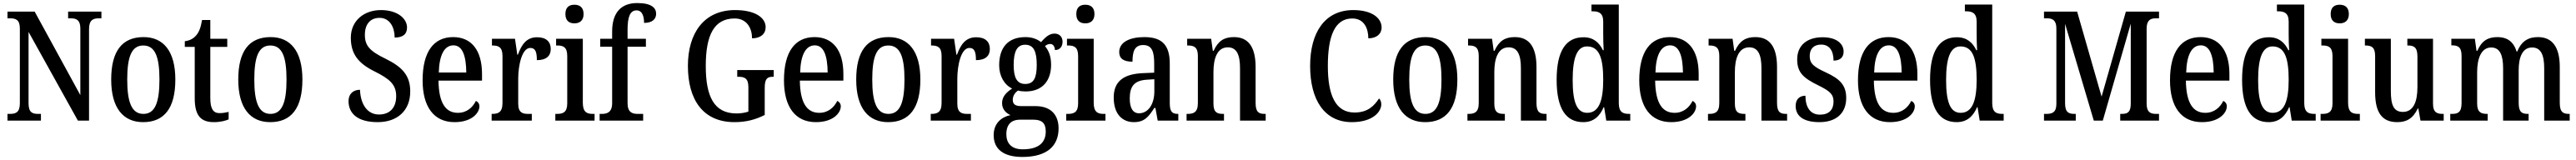

<svg xmlns="http://www.w3.org/2000/svg" viewBox="-20 -790 16868 1048"><path d="M29 0H248V-44H230C192 -44 167 -53 167 -114V-581L490 0H563V-600C563 -659 590 -670 626 -670H644V-714H426V-670H443C479 -670 506 -660 506 -604V-167L207 -714H29V-670H47C82 -670 110 -661 110 -604V-114C110 -53 83 -44 44 -44H29Z M917 10C1055 10 1128 -81 1128 -269C1128 -456 1049 -547 920 -547C780 -547 708 -456 708 -269C708 -81 788 10 917 10ZM919 -44C842 -44 813 -121 813 -269C813 -417 841 -492 918 -492C996 -492 1024 -417 1024 -269C1024 -121 996 -44 919 -44Z M1381 10C1424 10 1459 0 1477 -8V-57C1458 -53 1440 -49 1417 -49C1376 -49 1357 -78 1357 -147V-483H1468V-536H1357V-659H1303C1294 -607 1283 -580 1265 -559C1247 -537 1222 -524 1190 -520V-483H1255V-146C1255 -30 1297 10 1381 10Z M1749 10C1887 10 1960 -81 1960 -269C1960 -456 1881 -547 1752 -547C1612 -547 1540 -456 1540 -269C1540 -81 1620 10 1749 10ZM1751 -44C1674 -44 1645 -121 1645 -269C1645 -417 1673 -492 1750 -492C1828 -492 1856 -417 1856 -269C1856 -121 1828 -44 1751 -44Z M2453 10C2580 10 2666 -64 2666 -191C2666 -296 2613 -352 2505 -405C2399 -456 2369 -492 2369 -562C2369 -631 2404 -673 2465 -673C2533 -673 2564 -610 2564 -544C2618 -544 2645 -566 2645 -610C2645 -666 2586 -724 2474 -724C2363 -724 2277 -654 2277 -543C2277 -436 2326 -375 2433 -322C2529 -274 2574 -238 2574 -160C2574 -85 2533 -40 2461 -40C2387 -40 2341 -104 2337 -202C2293 -202 2262 -175 2262 -128C2262 -50 2317 10 2453 10Z M2956 10C3069 10 3119 -50 3119 -94C3119 -112 3108 -124 3096 -129C3075 -87 3037 -51 2978 -51C2897 -51 2853 -116 2851 -262H3136V-305C3136 -463 3065 -547 2947 -547C2820 -547 2747 -452 2747 -264C2747 -90 2821 10 2956 10ZM3033 -315H2853C2856 -429 2889 -493 2949 -493C3009 -493 3032 -422 3033 -315Z M3199 0H3462V-44H3438C3402 -44 3373 -52 3373 -111V-274C3373 -361 3397 -476 3452 -476C3485 -476 3495 -451 3495 -396C3557 -396 3586 -424 3586 -469C3586 -515 3558 -546 3497 -546C3426 -546 3395 -497 3371 -432H3367L3352 -536H3201V-492H3204C3242 -492 3270 -483 3270 -424V-116C3270 -53 3241 -44 3202 -44H3199Z M3741 -637C3774 -637 3801 -654 3801 -698C3801 -743 3774 -759 3741 -759C3707 -759 3682 -743 3682 -698C3682 -654 3707 -637 3741 -637ZM3616 0H3873V-44H3862C3823 -44 3796 -55 3796 -117V-536H3621V-492H3630C3668 -492 3694 -481 3694 -423V-113C3694 -54 3666 -44 3627 -44H3616Z M3906 0H4191V-44H4156C4121 -44 4089 -53 4089 -114V-484H4209V-536H4089V-595C4089 -679 4105 -722 4148 -722C4187 -722 4197 -679 4197 -640C4251 -640 4276 -665 4276 -700C4276 -738 4246 -770 4152 -770C4044 -770 3988 -704 3988 -584V-536H3910V-484H3988V-114C3988 -53 3953 -44 3921 -44H3906Z M4789 10C4864 10 4926 -6 4987 -37V-215C4987 -277 5006 -287 5040 -287H5046V-331H4807V-287H4816C4855 -287 4880 -277 4880 -219V-59C4857 -51 4829 -47 4802 -47C4655 -47 4601 -158 4601 -358C4601 -563 4657 -669 4790 -669C4871 -669 4904 -604 4904 -539C4960 -539 4993 -568 4993 -612C4993 -675 4923 -724 4793 -724C4590 -724 4484 -574 4484 -358C4484 -137 4583 10 4789 10Z M5322 10C5435 10 5485 -50 5485 -94C5485 -112 5474 -124 5462 -129C5441 -87 5403 -51 5344 -51C5263 -51 5219 -116 5217 -262H5502V-305C5502 -463 5431 -547 5313 -547C5186 -547 5113 -452 5113 -264C5113 -90 5187 10 5322 10ZM5399 -315H5219C5222 -429 5255 -493 5315 -493C5375 -493 5398 -422 5399 -315Z M5795 10C5933 10 6006 -81 6006 -269C6006 -456 5927 -547 5798 -547C5658 -547 5586 -456 5586 -269C5586 -81 5666 10 5795 10ZM5797 -44C5720 -44 5691 -121 5691 -269C5691 -417 5719 -492 5796 -492C5874 -492 5902 -417 5902 -269C5902 -121 5874 -44 5797 -44Z M6074 0H6337V-44H6313C6277 -44 6248 -52 6248 -111V-274C6248 -361 6272 -476 6327 -476C6360 -476 6370 -451 6370 -396C6432 -396 6461 -424 6461 -469C6461 -515 6433 -546 6372 -546C6301 -546 6270 -497 6246 -432H6242L6227 -536H6076V-492H6079C6117 -492 6145 -483 6145 -424V-116C6145 -53 6116 -44 6077 -44H6074Z M6674 238C6835 238 6911 166 6911 51C6911 -31 6867 -95 6759 -95H6665C6629 -95 6611 -107 6611 -136C6611 -164 6628 -185 6645 -197C6657 -193 6681 -191 6695 -191C6808 -191 6862 -264 6862 -366C6862 -426 6844 -461 6822 -488C6832 -496 6842 -502 6857 -502C6875 -502 6887 -484 6887 -462C6922 -462 6937 -488 6937 -517C6937 -546 6919 -570 6884 -570C6843 -570 6815 -534 6796 -514C6773 -533 6738 -547 6695 -547C6578 -547 6522 -477 6522 -362C6522 -292 6556 -234 6607 -210C6568 -185 6541 -156 6541 -115C6541 -71 6570 -48 6596 -36C6537 -24 6486 18 6486 95C6486 185 6548 238 6674 238ZM6693 -240C6638 -240 6617 -282 6617 -364C6617 -451 6638 -497 6692 -497C6748 -497 6768 -453 6768 -365C6768 -281 6749 -240 6693 -240ZM6676 188C6601 188 6569 147 6569 89C6569 14 6614 -6 6656 -6H6747C6799 -6 6827 14 6827 71C6827 137 6789 188 6676 188Z M7086 -637C7119 -637 7146 -654 7146 -698C7146 -743 7119 -759 7086 -759C7052 -759 7027 -743 7027 -698C7027 -654 7052 -637 7086 -637ZM6961 0H7218V-44H7207C7168 -44 7141 -55 7141 -117V-536H6966V-492H6975C7013 -492 7039 -481 7039 -423V-113C7039 -54 7011 -44 6972 -44H6961Z M7404 10C7475 10 7501 -27 7538 -83H7545L7560 0H7695V-44H7692C7653 -44 7639 -60 7639 -116V-374C7639 -500 7583 -547 7472 -547C7377 -547 7308 -514 7308 -449C7308 -406 7337 -386 7395 -386C7395 -451 7408 -495 7465 -495C7525 -495 7537 -447 7537 -373V-314L7466 -311C7336 -306 7272 -257 7272 -151C7272 -41 7330 10 7404 10ZM7438 -48C7396 -48 7377 -85 7377 -145C7377 -223 7405 -263 7490 -268L7538 -271V-191C7538 -108 7498 -48 7438 -48Z M7749 0H7994V-44H7989C7951 -44 7925 -52 7925 -111V-318C7925 -402 7947 -480 8019 -480C8079 -480 8099 -428 8099 -343V0H8267V-44H8262C8224 -44 8201 -53 8201 -116V-351C8201 -487 8150 -547 8059 -547C7996 -547 7956 -523 7926 -457H7921L7910 -536H7753V-492H7758C7795 -492 7823 -483 7823 -425V-115C7823 -53 7794 -44 7755 -44H7749Z M8831 10C8970 10 9024 -59 9024 -107C9024 -123 9018 -138 9009 -145C8978 -97 8935 -53 8849 -53C8725 -53 8674 -165 8674 -358C8674 -553 8719 -669 8834 -669C8912 -669 8939 -603 8939 -539C8992 -539 9026 -567 9026 -610C9026 -672 8962 -724 8841 -724C8654 -724 8558 -577 8558 -358C8558 -137 8651 10 8831 10Z M9311 10C9449 10 9522 -81 9522 -269C9522 -456 9443 -547 9314 -547C9174 -547 9102 -456 9102 -269C9102 -81 9182 10 9311 10ZM9313 -44C9236 -44 9207 -121 9207 -269C9207 -417 9235 -492 9312 -492C9390 -492 9418 -417 9418 -269C9418 -121 9390 -44 9313 -44Z M9588 0H9833V-44H9828C9790 -44 9764 -52 9764 -111V-318C9764 -402 9786 -480 9858 -480C9918 -480 9938 -428 9938 -343V0H10106V-44H10101C10063 -44 10040 -53 10040 -116V-351C10040 -487 9989 -547 9898 -547C9835 -547 9795 -523 9765 -457H9760L9749 -536H9592V-492H9597C9634 -492 9662 -483 9662 -425V-115C9662 -53 9633 -44 9594 -44H9588Z M10346 10C10414 10 10454 -28 10480 -88H10483L10497 0H10654V-44H10646C10606 -44 10579 -55 10579 -115V-760H10400V-716H10407C10445 -716 10477 -707 10477 -649V-569C10477 -533 10478 -493 10480 -461H10475C10451 -511 10413 -546 10348 -546C10235 -546 10172 -460 10172 -267C10172 -75 10235 10 10346 10ZM10372 -51C10304 -51 10277 -122 10277 -266C10277 -408 10304 -486 10371 -486C10452 -486 10477 -408 10477 -267C10477 -130 10449 -51 10372 -51Z M10922 10C11035 10 11085 -50 11085 -94C11085 -112 11074 -124 11062 -129C11041 -87 11003 -51 10944 -51C10863 -51 10819 -116 10817 -262H11102V-305C11102 -463 11031 -547 10913 -547C10786 -547 10713 -452 10713 -264C10713 -90 10787 10 10922 10ZM10999 -315H10819C10822 -429 10855 -493 10915 -493C10975 -493 10998 -422 10999 -315Z M11163 0H11408V-44H11403C11365 -44 11339 -52 11339 -111V-318C11339 -402 11361 -480 11433 -480C11493 -480 11513 -428 11513 -343V0H11681V-44H11676C11638 -44 11615 -53 11615 -116V-351C11615 -487 11564 -547 11473 -547C11410 -547 11370 -523 11340 -457H11335L11324 -536H11167V-492H11172C11209 -492 11237 -483 11237 -425V-115C11237 -53 11208 -44 11169 -44H11163Z M11893 10C12003 10 12068 -49 12068 -148C12068 -235 12023 -275 11934 -316C11857 -352 11829 -372 11829 -423C11829 -468 11854 -498 11904 -498C11955 -498 11985 -461 11985 -393C12028 -393 12051 -415 12051 -452C12051 -502 12007 -546 11913 -546C11814 -546 11747 -495 11747 -401C11747 -314 11789 -278 11885 -231C11960 -194 11985 -173 11985 -125C11985 -72 11956 -39 11896 -39C11831 -39 11801 -90 11801 -163C11769 -163 11737 -146 11737 -96C11737 -27 11792 10 11893 10Z M12354 10C12467 10 12517 -50 12517 -94C12517 -112 12506 -124 12494 -129C12473 -87 12435 -51 12376 -51C12295 -51 12251 -116 12249 -262H12534V-305C12534 -463 12463 -547 12345 -547C12218 -547 12145 -452 12145 -264C12145 -90 12219 10 12354 10ZM12431 -315H12251C12254 -429 12287 -493 12347 -493C12407 -493 12430 -422 12431 -315Z M12791 10C12859 10 12899 -28 12925 -88H12928L12942 0H13099V-44H13091C13051 -44 13024 -55 13024 -115V-760H12845V-716H12852C12890 -716 12922 -707 12922 -649V-569C12922 -533 12923 -493 12925 -461H12920C12896 -511 12858 -546 12793 -546C12680 -546 12617 -460 12617 -267C12617 -75 12680 10 12791 10ZM12817 -51C12749 -51 12722 -122 12722 -266C12722 -408 12749 -486 12816 -486C12897 -486 12922 -408 12922 -267C12922 -130 12894 -51 12817 -51Z M13363 0H13571V-44H13564C13525 -44 13501 -53 13501 -114V-634L13689 0H13748L13931 -635V-112C13931 -55 13911 -44 13871 -44H13862V0H14116V-44H14097C14060 -44 14035 -55 14035 -111V-603C14035 -659 14062 -670 14094 -670H14116V-714H13899L13740 -157L13580 -714H13363V-670H13383C13417 -670 13444 -659 13444 -604V-109C13444 -54 13417 -44 13378 -44H13363Z M14397 10C14510 10 14560 -50 14560 -94C14560 -112 14549 -124 14537 -129C14516 -87 14478 -51 14419 -51C14338 -51 14294 -116 14292 -262H14577V-305C14577 -463 14506 -547 14388 -547C14261 -547 14188 -452 14188 -264C14188 -90 14262 10 14397 10ZM14474 -315H14294C14297 -429 14330 -493 14390 -493C14450 -493 14473 -422 14474 -315Z M14834 10C14902 10 14942 -28 14968 -88H14971L14985 0H15142V-44H15134C15094 -44 15067 -55 15067 -115V-760H14888V-716H14895C14933 -716 14965 -707 14965 -649V-569C14965 -533 14966 -493 14968 -461H14963C14939 -511 14901 -546 14836 -546C14723 -546 14660 -460 14660 -267C14660 -75 14723 10 14834 10ZM14860 -51C14792 -51 14765 -122 14765 -266C14765 -408 14792 -486 14859 -486C14940 -486 14965 -408 14965 -267C14965 -130 14937 -51 14860 -51Z M15299 -637C15332 -637 15359 -654 15359 -698C15359 -743 15332 -759 15299 -759C15265 -759 15240 -743 15240 -698C15240 -654 15265 -637 15299 -637ZM15174 0H15431V-44H15420C15381 -44 15354 -55 15354 -117V-536H15179V-492H15188C15226 -492 15252 -481 15252 -423V-113C15252 -54 15224 -44 15185 -44H15174Z M15676 10C15734 10 15778 -11 15810 -79H15814L15828 0H15980V-44H15975C15939 -44 15910 -51 15910 -111V-536H15742V-492H15745C15781 -492 15808 -484 15808 -421V-218C15808 -121 15780 -57 15713 -57C15651 -57 15634 -104 15634 -195V-536H15464V-492H15467C15506 -492 15531 -482 15531 -424V-186C15531 -49 15579 10 15676 10Z M16023 0H16268V-44H16265C16228 -44 16199 -52 16199 -111V-318C16199 -403 16224 -479 16291 -479C16348 -479 16369 -429 16369 -343V0H16536V-44H16532C16494 -44 16471 -53 16471 -116V-331C16471 -410 16493 -479 16559 -479C16617 -479 16638 -429 16638 -343V0H16805V-44H16802C16764 -44 16740 -53 16740 -116V-351C16740 -487 16687 -547 16597 -547C16537 -547 16490 -523 16462 -453H16457C16436 -522 16390 -547 16333 -547C16269 -547 16229 -523 16200 -457H16195L16184 -536H16030V-493H16033C16071 -493 16097 -484 16097 -425V-115C16097 -53 16072 -44 16034 -44H16023Z"/></svg>

Font: Noto Serif Georgian Condensed Medium
Style: Regular
Weight: 500
Width: 3
Designer: Monotype Design Team, Akaki Razmadze
Foundry: Google LLC
Version: Version 2.003